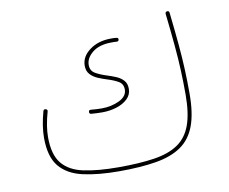

<svg xmlns="http://www.w3.org/2000/svg" viewBox="-70 -697 936 784"><g transform="rotate(-10 398.0 -304.5)"><path d="M84.5 -186.5Q84.5 -234.9 101.1 -294.9Q103.5 -303.2 112.3 -300.3Q120.1 -298.3 117.7 -290Q101.1 -231.4 101.1 -186.5Q101.1 -113.8 131.1 -77.1Q161.1 -40.5 219.7 -28.1Q278.3 -15.6 364.3 -15.6Q451.2 -15.6 512.2 -24.9Q573.2 -34.2 611.3 -60.1Q649.4 -85.9 667 -134.3Q684.6 -182.6 684.6 -260.7Q684.6 -312 682.6 -359.6Q680.7 -407.2 675.5 -464.1Q670.4 -521 661.6 -599.1Q661.1 -607.4 668.9 -608.4Q677.2 -609.4 678.2 -601.1Q687 -522.9 692.1 -465.8Q697.3 -408.7 699.2 -360.6Q701.2 -312.5 701.2 -260.7Q701.2 -179.7 681.9 -128.2Q662.6 -76.7 621.8 -48.6Q581.1 -20.5 517.1 -9.8Q453.1 1 364.3 1Q275.9 1 213.1 -13.4Q150.4 -27.8 117.4 -68.1Q84.5 -108.4 84.5 -186.5ZM454.1 -529.3Q453.1 -521.5 445.3 -522Q439.5 -522.5 434.1 -522.5Q428.7 -522.5 423.3 -522.5Q372.6 -522.5 344.2 -499.5Q315.9 -476.6 315.9 -447.8Q315.9 -423.8 335.2 -412.6Q354.5 -401.4 382.8 -392.6Q400.4 -387.2 418.5 -379.6Q436.5 -372.1 448.5 -359.1Q460.4 -346.2 460.4 -324.2Q460.4 -299.8 442.6 -282.7Q424.8 -265.6 396.7 -256.8Q368.7 -248 337.4 -248Q326.7 -248 315.2 -248.5Q303.7 -249 291 -250Q283.7 -251 283.7 -258.3Q283.7 -267.6 293 -266.6Q304.7 -265.6 315.7 -264.9Q326.7 -264.2 337.4 -264.2Q377.9 -264.2 410.9 -280Q443.8 -295.9 443.8 -324.2Q443.8 -347.2 425.5 -357.9Q407.2 -368.7 378.4 -377.4Q360.8 -382.8 342.5 -390.6Q324.2 -398.4 311.8 -411.9Q299.3 -425.3 299.3 -447.8Q299.3 -485.4 335.2 -512Q371.1 -538.6 423.3 -538.6Q430.2 -538.6 435.3 -538.6Q440.4 -538.6 446.3 -537.6Q455.1 -536.6 454.1 -529.3Z"/></g></svg>

Font: Mikhak-FD Thin
Style: Regular
Weight: 100
Designer: Amin Abedi
Version: Version 3.2